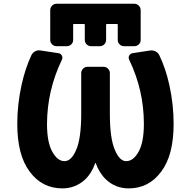

<svg xmlns="http://www.w3.org/2000/svg" viewBox="-20 -1038 1040 1047"><path d="M681.6 -10.7Q610.4 -10.7 558.6 -58.6Q521.5 -93.8 502 -148.4Q502 -149.4 500.5 -149.4Q499 -149.4 499 -148.4Q480.5 -93.8 443.4 -58.6Q390.6 -10.7 320.3 -10.7Q209 -10.7 141.6 -102.5Q107.4 -148.4 90.8 -212.9Q74.2 -278.3 74.2 -362.3Q74.2 -468.8 97.7 -575.2Q117.2 -664.1 151.4 -737.3Q158.2 -751 171.9 -758.3Q185.5 -765.6 201.2 -762.7L298.8 -748Q311.5 -746.1 317.4 -734.9Q323.2 -723.6 317.4 -711.9Q237.3 -545.9 236.3 -362.3Q236.3 -261.7 265.6 -210Q293.9 -159.2 332 -159.2Q369.1 -159.2 395.5 -220.7Q422.9 -283.2 422.9 -418V-639.6Q422.9 -653.3 433.1 -663.6Q443.4 -673.8 457 -673.8H544.9Q558.6 -673.8 568.8 -663.6Q579.1 -653.3 579.1 -639.6V-418Q579.1 -283.2 606.4 -220.7Q631.8 -159.2 668 -159.2Q707 -159.2 735.4 -210Q764.6 -261.7 764.6 -362.3Q764.6 -545.9 684.6 -711.9Q678.7 -723.6 684.6 -734.9Q690.4 -746.1 703.1 -748L798.8 -762.7Q814.5 -764.6 828.1 -757.8Q841.8 -751 848.6 -737.3Q883.8 -664.1 903.3 -575.2Q926.8 -468.8 926.8 -362.3Q926.8 -278.3 910.2 -212.9Q893.6 -148.4 859.4 -102.5Q792 -10.7 681.6 -10.7ZM657.2 -786.1Q642.6 -786.1 632.3 -795.9Q622.1 -805.7 622.1 -820.3V-903.3Q622.1 -907.2 618.2 -907.2H563.5Q558.6 -907.2 558.6 -903.3V-820.3Q558.6 -805.7 548.3 -795.9Q538.1 -786.1 524.4 -786.1H476.6Q462.9 -786.1 452.6 -795.9Q442.4 -805.7 442.4 -820.3V-903.3Q442.4 -907.2 437.5 -907.2H382.8Q378.9 -907.2 378.9 -903.3V-820.3Q378.9 -805.7 368.7 -795.9Q358.4 -786.1 343.8 -786.1H289.1Q274.4 -786.1 264.2 -795.9Q253.9 -805.7 253.9 -820.3V-982.4Q253.9 -997.1 264.2 -1007.3Q274.4 -1017.6 289.1 -1017.6H711.9Q726.6 -1017.6 736.8 -1007.3Q747.1 -997.1 747.1 -982.4V-820.3Q747.1 -805.7 736.8 -795.9Q726.6 -786.1 711.9 -786.1Z"/></svg>

Font: Rounded-L Mgen+ 1mn bold
Style: Bold
Weight: 700
Designer: [Source Han Sans]
Ryoko NISHIZUKA  (kana & ideographs); Paul D. Hunt (Latin, Greek & Cyrillic); Wenlong ZHANG  (bopomofo
Version: Version 1.059.20150602